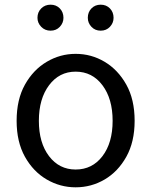

<svg xmlns="http://www.w3.org/2000/svg" viewBox="-20 -787 646 820"><path d="M303 13Q237 13 179.5 -20.5Q122 -54 86.5 -117.5Q51 -181 51 -271Q51 -362 86.5 -425.5Q122 -489 179.5 -523Q237 -557 303 -557Q370 -557 427 -523Q484 -489 519.5 -425.5Q555 -362 555 -271Q555 -181 519.5 -117.5Q484 -54 427 -20.5Q370 13 303 13ZM303 -63Q374 -63 417.5 -120Q461 -177 461 -271Q461 -365 417.5 -423Q374 -481 303 -481Q233 -481 189.5 -423Q146 -365 146 -271Q146 -177 189.5 -120Q233 -63 303 -63ZM196 -656Q172 -656 156 -672.5Q140 -689 140 -711Q140 -735 156 -751Q172 -767 196 -767Q220 -767 235.5 -751Q251 -735 251 -711Q251 -689 235.5 -672.5Q220 -656 196 -656ZM410 -656Q386 -656 370.5 -672.5Q355 -689 355 -711Q355 -735 370.5 -751Q386 -767 410 -767Q434 -767 449.5 -751Q465 -735 465 -711Q465 -689 449.5 -672.5Q434 -656 410 -656Z"/></svg>

Font: Noto Sans CJK KR Regular (TTF)
Style: Regular
Weight: 400
Designer: Ryoko NISHIZUKA 西塚涼子 (kana & ideographs); Paul D. Hunt (Latin, Greek & Cyrillic); Wenlong ZHANG 张文龙 (bopomofo); Sandoll 
Foundry: Adobe Systems Incorporated
Version: Version 1.004;PS 1.004;hotconv 1.0.82;makeotf.lib2.5.63406